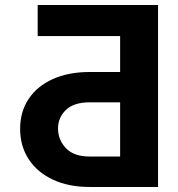

<svg xmlns="http://www.w3.org/2000/svg" viewBox="-20 -744 708 764"><path d="M608.9 0H337.4Q252 0 189.7 -29.5Q127.4 -59.1 93.8 -111.1Q60.1 -163.1 60.1 -231.4Q60.1 -299.3 93.8 -350.1Q127.4 -400.9 189.7 -429.2Q252 -457.5 337.4 -457.5H458V-600.6H129.9V-724.1H608.9ZM458 -121.1V-336.9H337.4Q273.9 -336.9 242.4 -306.6Q210.9 -276.4 210.9 -232.9Q210.9 -187.5 242.4 -154.3Q273.9 -121.1 337.4 -121.1Z"/></svg>

Font: Inter-Bold
Style: Bold
Weight: 700
Designer: Rasmus Andersson
Foundry: rsms
Version: Version 4.000;git-a52131595